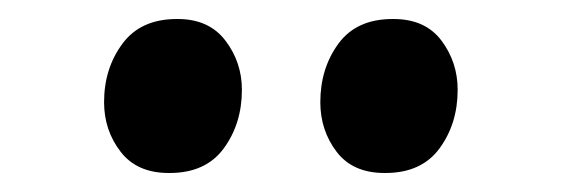

<svg xmlns="http://www.w3.org/2000/svg" viewBox="-20 -827 592 202"><path d="M157.5 -645Q124 -645 106.8 -667.5Q89.5 -690 89.5 -719.5Q89.5 -755 108.8 -781Q128 -807 166 -807H167Q200 -807 217.2 -784.2Q234.5 -761.5 234.5 -732.5Q234.5 -697 215.5 -671Q196.5 -645 158.5 -645ZM384.5 -645Q351 -645 334 -667.5Q317 -690 317 -719.5Q317 -755 336 -781Q355 -807 393 -807H394Q427.5 -807 444.5 -784.2Q461.5 -761.5 461.5 -732.5Q461.5 -697 442.5 -671Q423.5 -645 385.5 -645Z"/></svg>

Font: Merriweather 20pt
Style: Bold
Weight: 700
Version: Version 2.100